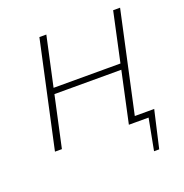

<svg xmlns="http://www.w3.org/2000/svg" viewBox="-148 -790 1070 1118"><g transform="rotate(-20 387.0 -231.5)"><path d="M569 0 576 -36H703L677 0ZM617 195 661 -36H702L649 195ZM532 0 674 -658H717L574 0ZM74 0 217 -658H260L117 0ZM158 -316 166 -352H636L629 -316Z"/></g></svg>

Font: Ysabeau Infant ExtraLight
Style: Italic
Weight: 250
Italic angle: -12°
Designer: Christian Thalmann (Catharsis Fonts)
Version: Version 2.001;gftools[0.9.30]; featfreeze: ss01,ss02,lnum